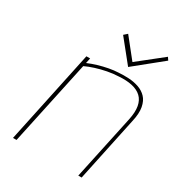

<svg xmlns="http://www.w3.org/2000/svg" viewBox="-167 -791 820 894"><g transform="rotate(30 243.5 -344.0)"><path d="M484 -673 474 -688 343 -584 260 -688 242 -672 337 -554ZM463 -346 389 0H407L480 -345Q491 -392 485 -423.5Q479 -455 461.5 -473Q444 -491 419 -499.5Q394 -508 366 -509.5Q338 -511 312 -509Q288 -508 261.5 -503Q235 -498 208 -490Q181 -482 158 -472L164 -500H144L38 0H57L154 -453Q175 -463 203 -472Q231 -481 262 -487Q293 -493 322 -494Q363 -497 393.5 -490Q424 -483 442.5 -465.5Q461 -448 466.5 -418.5Q472 -389 463 -346Z"/></g></svg>

Font: Advent Pro Thin
Style: Italic
Weight: 250
Italic angle: -12°
Version: Version 3.000